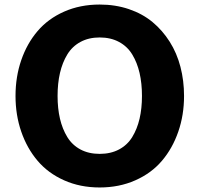

<svg xmlns="http://www.w3.org/2000/svg" viewBox="-20 -807 873 840"><path d="M47.9 -387.2Q47.9 -471.2 73 -543.9Q98.1 -616.7 144.3 -670.9Q190.4 -725.1 260.5 -756.1Q330.6 -787.1 416 -787.1Q484.9 -787.1 543.9 -767.1Q603 -747.1 647 -710.7Q690.9 -674.3 722.4 -624.5Q753.9 -574.7 769.5 -514.4Q785.2 -454.1 785.2 -387.2Q785.2 -303.7 760 -231Q734.9 -158.2 688.7 -103.8Q642.6 -49.3 572 -18.1Q501.5 13.2 416 13.2Q330.6 13.2 260.5 -18.1Q190.4 -49.3 144.3 -103.8Q98.1 -158.2 73 -231Q47.9 -303.7 47.9 -387.2ZM231.9 -387.2Q231.9 -332.5 242.4 -287.6Q252.9 -242.7 274.4 -207.5Q295.9 -172.4 332 -153.1Q368.2 -133.8 416 -133.8Q464.4 -133.8 500.7 -153.1Q537.1 -172.4 558.6 -207.5Q580.1 -242.7 590.6 -287.6Q601.1 -332.5 601.1 -387.2Q601.1 -442.4 590.6 -487.8Q580.1 -533.2 558.6 -568.6Q537.1 -604 500.7 -623.5Q464.4 -643.1 416 -643.1Q368.2 -643.1 332 -623.5Q295.9 -604 274.4 -568.6Q252.9 -533.2 242.4 -487.8Q231.9 -442.4 231.9 -387.2Z"/></svg>

Font: Sporting Grotesque
Style: Gras
Weight: 700
Designer: Lucas LE BIHAN
Foundry: Lucas LE BIHAN
Version: Version 1.001